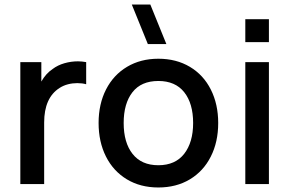

<svg xmlns="http://www.w3.org/2000/svg" viewBox="-20 -815 1290 850"><path d="M325 -543.5Q341.5 -543.5 361.5 -540V-442Q344.5 -447 322 -447Q301 -447 280.8 -441.8Q260.5 -436.5 243.5 -425.5Q175.5 -382 175.5 -272.5V0H70V-540H163V-454Q183 -489.5 213 -509.5Q235.5 -526.5 265 -535Q294.5 -543.5 325 -543.5Z M634.5 -620 563.5 -795H645.5L716.5 -620ZM416.5 -270.5Q416.5 -354.5 449.5 -419Q482.5 -483.5 542.5 -519.2Q602.5 -555 681 -555Q760.5 -555 820.8 -519Q881 -483 913.5 -418.2Q946 -353.5 946 -270.5Q946 -186.5 913.2 -121.8Q880.5 -57 820.5 -21Q760.5 15 681 15Q601.5 15 541.5 -21.2Q481.5 -57.5 449 -122.2Q416.5 -187 416.5 -270.5ZM835 -270.5Q835 -357 795.5 -406.8Q756 -456.5 681 -456.5Q605 -456.5 566.2 -406.5Q527.5 -356.5 527.5 -270.5Q527.5 -183.5 567 -133.5Q606.5 -83.5 681 -83.5Q756 -83.5 795.5 -134.2Q835 -185 835 -270.5Z M1066 -628.5V-730H1170.5V-628.5ZM1066 0V-540H1170.5V0Z"/></svg>

Font: Manrope KiralyPet SmBd KiralyPet
Style: Regular
Weight: 600
Designer: Mikhail Sharanda
Foundry: Mikhail Sharanda
Version: Version 4.502